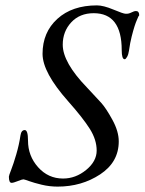

<svg xmlns="http://www.w3.org/2000/svg" viewBox="-20 -679 537 713"><path d="M214 -16Q261 -16 300 -48Q339 -80 339 -120Q339 -160 313.5 -200.5Q288 -241 233 -303Q138 -410 138 -479Q138 -559 193 -609Q248 -659 340 -659Q364 -659 401 -643.5Q438 -628 446 -628Q457 -627 467.5 -632.5Q478 -638 485 -638Q497 -638 497 -622L494 -618Q492 -613 488 -604Q484 -595 479.5 -581Q475 -567 469 -543.5Q463 -520 459 -491Q457 -477 452 -468Q447 -459 443 -459Q432 -459 432 -493Q432 -630 328 -630Q276 -630 244.5 -596Q213 -562 213 -513Q213 -447 303 -354Q338 -317 356 -297Q374 -277 397.5 -234Q421 -191 421 -154Q421 -77 352 -31.5Q283 14 194 14Q164 14 135 7Q106 0 88 -6.5Q70 -13 67 -13Q62 -13 46 -6.5Q30 0 23 0Q13 0 13 -23Q13 -27 21.5 -48.5Q30 -70 40.5 -106Q51 -142 56 -176Q59 -196 72 -196Q84 -196 84 -157Q84 -100 121.5 -58Q159 -16 214 -16Z"/></svg>

Font: EB Garamond 12
Style: Italic
Weight: 400
Italic angle: -17°
Version: Version 0.016; ttfautohint (v1.8.4)